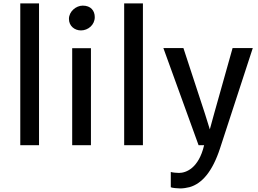

<svg xmlns="http://www.w3.org/2000/svg" viewBox="-20 -832 1479 1100"><path d="M96.2 0H203.6V-812.5H96.2Z M393.6 0H501V-555.7H393.6ZM443.8 -657.7C484.4 -657.7 522.9 -689 522.9 -733.9C522.9 -770.5 500.5 -799.8 454.1 -799.8C415.5 -799.8 375 -766.1 375 -723.6C375 -683.1 407.2 -657.7 443.8 -657.7Z M691.4 0H798.8V-812.5H691.4Z M958.5 153.3V240.7C964.4 244.6 998.5 247.6 1013.2 247.6C1028.3 247.6 1051.3 244.1 1065.9 240.2C1136.7 220.2 1196.8 151.9 1240.7 17.6L1428.2 -556.6H1312.5L1207 -181.6L1182.1 -90.8L1153.8 -181.6L1030.8 -556.6H916L1117.7 0H1149.4C1118.2 132.8 1045.4 158.7 1005.4 158.7C994.1 158.7 969.2 156.7 958.5 153.3Z"/></svg>

Font: Merriweather Sans
Style: Regular
Weight: 400
Designer: Eben Sorkin ( eben@eyebytes.com )
Foundry: Eben Sorkin
Version: Version 1.003